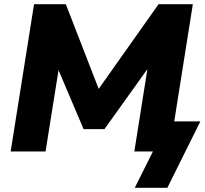

<svg xmlns="http://www.w3.org/2000/svg" viewBox="-20 -725 979 919"><path d="M625 174 712 0H623L696 -460L724 -448L480 -107H380L234 -451L271 -457L198 0H31L143 -705H295L477 -236L413 -244L739 -705H903L814 -144H939L781 174Z"/></svg>

Font: Nunito Sans 11pt Black
Style: Italic
Weight: 900
Italic angle: -9°
Version: Version 3.101;gftools[0.9.27]